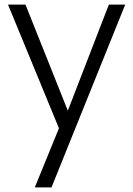

<svg xmlns="http://www.w3.org/2000/svg" viewBox="-20 -566 585 843"><path d="M277.8 -80.1 458 -545.9H529.8L206.1 256.8H132.8L238.8 -2.9L15.1 -545.9H91.8Z"/></svg>

Font: SVN-Poppins Light
Style: Regular
Weight: 300
Designer: Ninad Kale (Devanagari), Jonny Pinhorn (Latin)
Foundry: Indian Type Foundry
Version: Version 3.002 2017